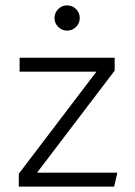

<svg xmlns="http://www.w3.org/2000/svg" viewBox="-20 -695 501 715"><path d="M50 0V-48L339 -428H53V-480H407V-432L118 -52H417L405 0ZM230 -581Q210.5 -581 196.8 -594.8Q183 -608.5 183 -628Q183 -647.5 196.8 -661.2Q210.5 -675 230 -675Q249.5 -675 263.2 -661.2Q277 -647.5 277 -628Q277 -608.5 263.2 -594.8Q249.5 -581 230 -581Z"/></svg>

Font: Geologica-Sharp
Style: Regular
Weight: 100
Designer: Sindre Bremnes, Frode Helland
Foundry: Monokrom Skriftforlag AS
Version: Version 1.010;gftools[0.9.28]